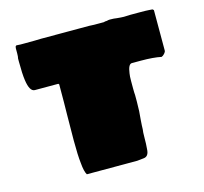

<svg xmlns="http://www.w3.org/2000/svg" viewBox="-89 -682 831 784"><g transform="rotate(-15 326.5 -290.0)"><path d="M349 3H303H251H185Q176 -11 173 -48Q169 -81 169 -144L170 -254Q171 -294 171 -381L168 -384H69Q47 -384 40 -434Q36 -461 36 -513V-526Q38 -533 38 -548V-568L39 -576L43 -580L61 -579H81Q125 -579 148 -580H213H231H265H308H351Q364 -579 388 -579H413Q417 -581 426 -581Q433 -583 439 -583Q458 -583 468 -581Q488 -579 498 -579L524 -580H563Q593 -580 604 -579L618 -578Q619 -577 621 -575.5Q623 -574 623 -573V-403Q623 -397 616.5 -390Q610 -383 604 -381Q571 -388 518 -388H480Q465 -388 460 -350Q458 -339 458 -318V-288Q458 -268 459 -258V-230Q459 -189 455 -154Q453 -128 453 -116Q451 -104 451 -83Q451 -53 449 -33Q448 -2 426 0Q402 3 398 3Z"/></g></svg>

Font: Sigmar One
Style: Regular
Weight: 400
Designer: Vernon Adams
Foundry: Vernon Adams
Version: Version 2.000